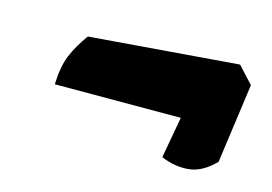

<svg xmlns="http://www.w3.org/2000/svg" viewBox="-49 -450 606 427"><g transform="rotate(15 254.0 -236.5)"><path d="M345.2 -120.1 362.3 -215.3 72.3 -214.8Q73.7 -256.3 84.5 -282.2Q95.2 -308.1 115.7 -336.4L459 -363.8L494.1 -325.7L468.8 -142.6Q439.9 -112.8 408.9 -109.6Q377.9 -106.4 345.2 -120.1Z"/></g></svg>

Font: Fruktur
Style: Italic
Weight: 400
Italic angle: -8°
Designer: Viktoriya Grabowska, Eben Sorkin
Foundry: Viktoriya Grabowska
Version: Version 1.008; ttfautohint (v1.8.4.7-5d5b)